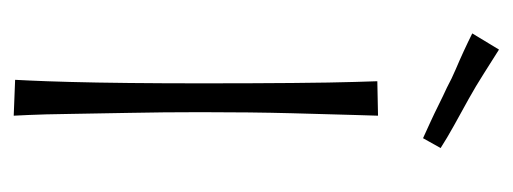

<svg xmlns="http://www.w3.org/2000/svg" viewBox="-248 -482 730 273"><g transform="rotate(90 116.5 -345.0)"><path d="M144 0 93 -2Q93 -2 94 -22.5Q95 -43 96 -79.5Q97 -116 97.5 -164Q98 -212 98 -267Q98 -340 97.5 -396.5Q97 -453 96 -485Q95 -517 95 -517L144 -518Q144 -518 143 -485Q142 -452 140.5 -395Q139 -338 139 -266Q139 -212 140 -164Q141 -116 141.5 -79Q142 -42 143 -21Q144 0 144 0ZM176 -582Q165 -587 153 -592.5Q141 -598 129 -604Q117 -610 104 -616Q91 -623 78 -628.5Q65 -634 52 -640Q39 -646 27 -652L50 -690Q66 -680 84 -668.5Q102 -657 120 -647Q140 -636 158 -626Q176 -616 190 -607Z"/></g></svg>

Font: Truculenta ExtraLight
Style: Regular
Weight: 250
Version: Version 1.002